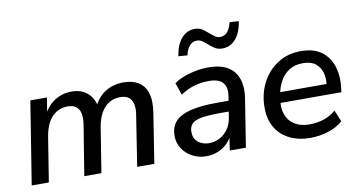

<svg xmlns="http://www.w3.org/2000/svg" viewBox="-73 -920 2086 1115"><g transform="rotate(-10 970.0 -362.5)"><path d="M34 0 112 -488H210L192 -380H182Q210 -439 255.5 -468Q301 -497 355 -497Q412 -497 448.5 -466.5Q485 -436 495 -377L482 -381Q507 -437 553.5 -467Q600 -497 663 -497Q714 -497 749.5 -475.5Q785 -454 799.5 -409Q814 -364 803 -294L757 0H656L702 -296Q709 -336 702.5 -362.5Q696 -389 678 -402.5Q660 -416 628 -416Q591 -416 562 -398Q533 -380 514 -346Q495 -312 487 -263L445 0H344L392 -296Q398 -336 392 -362.5Q386 -389 367.5 -402.5Q349 -416 318 -416Q290 -416 266.5 -405.5Q243 -395 225 -375.5Q207 -356 195 -327.5Q183 -299 177 -263L135 0Z M1062 9Q1019 9 982 -10.5Q945 -30 923 -63.5Q901 -97 901 -139Q901 -191 929.5 -223Q958 -255 1019 -270.5Q1080 -286 1176 -286H1256L1247 -224H1185Q1116 -224 1075.5 -217Q1035 -210 1018 -192.5Q1001 -175 1001 -145Q1001 -105 1027.5 -84Q1054 -63 1091 -63Q1125 -63 1154 -78Q1183 -93 1203.5 -121.5Q1224 -150 1230 -190L1249 -310Q1258 -363 1234.5 -391Q1211 -419 1151 -419Q1106 -419 1065 -407Q1024 -395 984 -368L959 -440Q983 -457 1016.5 -470Q1050 -483 1087.5 -490Q1125 -497 1163 -497Q1236 -497 1278.5 -470Q1321 -443 1336.5 -395Q1352 -347 1342 -284L1297 0H1202L1218 -107H1228Q1215 -68 1188.5 -41.5Q1162 -15 1129.5 -3Q1097 9 1062 9ZM1056 -587 1003 -591Q1013 -658 1045 -694.5Q1077 -731 1124 -731Q1152 -731 1171 -717Q1190 -703 1207 -688Q1220 -677 1233 -668Q1246 -659 1262 -659Q1288 -659 1305 -678.5Q1322 -698 1330 -734L1384 -731Q1374 -664 1342 -627.5Q1310 -591 1263 -591Q1236 -591 1216 -604.5Q1196 -618 1180 -633Q1167 -645 1153.5 -653.5Q1140 -662 1124 -662Q1099 -662 1081.5 -643Q1064 -624 1056 -587Z M1678 9Q1606 9 1553.5 -17.5Q1501 -44 1472.5 -93Q1444 -142 1444 -209Q1444 -289 1477 -354Q1510 -419 1569.5 -458Q1629 -497 1708 -497Q1786 -497 1831.5 -461.5Q1877 -426 1894 -368.5Q1911 -311 1902 -245L1899 -221H1524L1532 -283H1839L1821 -269Q1828 -313 1818.5 -348Q1809 -383 1782 -404.5Q1755 -426 1707 -426Q1658 -426 1624.5 -403.5Q1591 -381 1572.5 -346Q1554 -311 1547 -272L1543 -245Q1534 -191 1548.5 -152Q1563 -113 1598 -91Q1633 -69 1685 -69Q1730 -69 1769.5 -82Q1809 -95 1841 -123L1869 -55Q1835 -24 1783.5 -7.5Q1732 9 1678 9Z"/></g></svg>

Font: Nunito Sans 12pt ExtraLight 12pt SemiBold
Style: Italic
Weight: 600
Italic angle: -9°
Version: Version 3.101;gftools[0.9.27]